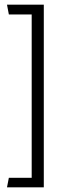

<svg xmlns="http://www.w3.org/2000/svg" viewBox="-20 -716 308 824"><path d="M168 -696H10L18 -654H116V47H18L10 88H168Z"/></svg>

Font: Catamaran Thin ExtraLight
Style: Regular
Weight: 250
Version: Version 2.000